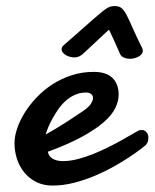

<svg xmlns="http://www.w3.org/2000/svg" viewBox="-20 -588 500 621"><path d="M265.6 -288.1Q263.2 -288.6 261.2 -288.6Q259.3 -288.6 256.8 -288.6Q238.3 -288.6 222.2 -281.2Q206.1 -273.9 192.6 -262Q179.2 -250 168.7 -234.9Q158.2 -219.7 149.9 -204.8Q141.6 -189.9 136 -176.3Q130.4 -162.6 127.4 -153.3Q144.5 -162.1 162.8 -173.3Q181.2 -184.6 197.3 -194.8Q213.4 -205.1 225.3 -213.4Q237.3 -221.7 242.2 -224.6Q264.2 -238.3 272.5 -250.2Q280.8 -262.2 280.8 -271Q280.8 -278.3 276.1 -282.7Q271.5 -287.1 265.6 -288.1ZM283.2 -355.5Q323.7 -355.5 343.8 -335.9Q363.8 -316.4 363.8 -281.7Q363.8 -261.2 353 -238.8Q342.3 -216.3 315.9 -193.1Q289.6 -169.9 245.4 -145.8Q201.2 -121.6 134.8 -97.2Q137.2 -83 149.9 -75Q162.6 -66.9 183.6 -66.9Q206.1 -66.9 231.7 -73.5Q257.3 -80.1 282.5 -90.3Q307.6 -100.6 331.5 -112.5Q355.5 -124.5 374.8 -135.3Q394 -146 407 -153.8Q419.9 -161.6 424.3 -163.6Q428.7 -166.5 432.4 -167Q436 -167.5 439 -167.5Q444.8 -167.5 448.7 -164.8Q452.6 -162.1 455.3 -158.4Q458 -154.8 459 -150.6Q460 -146.5 460 -143.6Q460 -139.2 459 -133.1Q458 -127 451.7 -119.1Q449.2 -116.7 435.3 -106Q421.4 -95.2 399.4 -80.6Q377.4 -65.9 348.4 -49.6Q319.3 -33.2 286.9 -19.5Q254.4 -5.9 219.2 3.2Q184.1 12.2 149.9 12.2Q120.6 12.2 97.9 1Q75.2 -10.3 59.3 -29.3Q43.5 -48.3 35.2 -73.2Q26.9 -98.1 26.9 -125.5Q26.9 -146.5 35.2 -171.6Q43.5 -196.8 59.1 -222.2Q74.7 -247.6 97.4 -271.7Q120.1 -295.9 148.4 -314.5Q176.8 -333 210.7 -344.2Q244.6 -355.5 283.2 -355.5ZM185.5 -441.4Q218.8 -470.2 242.2 -491Q265.6 -511.7 281.7 -525.9Q297.9 -540 308.1 -548.3Q318.4 -556.6 325.7 -561.3Q333 -565.9 338.9 -567.1Q344.7 -568.4 351.6 -568.4Q364.7 -568.4 372.8 -562Q380.9 -555.7 389.2 -540Q397.5 -524.4 408.9 -498Q420.4 -471.7 440.4 -431.2Q441.9 -427.2 441.9 -423.8Q441.9 -418 438.2 -413.3Q434.6 -408.7 428.7 -405.3Q422.9 -401.9 415.5 -399.9Q408.2 -397.9 400.9 -397.9Q390.1 -397.9 381.1 -401.6Q372.1 -405.3 368.2 -413.6Q364.7 -421.4 358.9 -434.8Q353 -448.2 347.2 -460.9Q340.3 -476.1 332.5 -492.2Q314.9 -476.1 298.8 -460.9Q285.2 -448.2 271 -434.8Q256.8 -421.4 248 -413.6Q235.4 -402.3 221.2 -402.3Q212.9 -402.3 205.3 -404.5Q197.8 -406.7 191.9 -410.4Q186 -414.1 182.6 -418.9Q179.2 -423.8 179.2 -428.7Q179.2 -435.5 185.5 -441.4Z"/></svg>

Font: Damion
Style: Regular
Weight: 400
Foundry: vernon adams
Version: Version 1.000